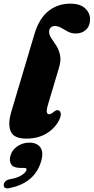

<svg xmlns="http://www.w3.org/2000/svg" viewBox="-35 -747 513 1052"><path d="M350 -727Q404 -727 431.2 -701.5Q458.5 -676 458.5 -642Q458.5 -605 436.5 -584.2Q414.5 -563.5 380 -563.5Q356.5 -563.5 337 -573.8Q317.5 -584 300.5 -594.2Q283.5 -604.5 266.5 -604.5Q251 -604.5 242.5 -595.8Q234 -587 234 -573Q234 -555.5 246.5 -537.5Q259 -519.5 273.2 -497.2Q287.5 -475 294 -445.2Q300.5 -415.5 288 -375L230 -181Q219 -145 221.5 -133Q224 -121 234 -121Q245 -121 262 -136Q276 -147 287 -142Q296 -138 298 -124.5Q300 -111 288.5 -88.5Q266 -43.5 219.5 -15.5Q173 12.5 109.5 12.5Q39.5 12.5 23.2 -28.5Q7 -69.5 27.5 -136.5L153.5 -559.5Q179.5 -646.5 230.8 -686.8Q282 -727 350 -727ZM76.5 173Q40 173 27 154.5Q14 136 22 107Q30.5 74.5 60.2 54.5Q90 34.5 125.5 34.5Q166.5 34.5 185.2 59.2Q204 84 192 131Q159 255 17 283.5Q-0.5 287.5 -8 281.8Q-15.5 276 -14.5 265.5Q-14 256 -7 248Q0 240 15 236Q62.5 227.5 84.5 212.5Q106.5 197.5 110 184.5Q113 173 98 173Z"/></svg>

Font: Fraunces 72pt Soft Black
Style: Italic
Weight: 900
Italic angle: -16°
Version: Version 1.000;[b76b70a41]